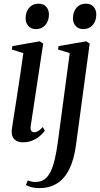

<svg xmlns="http://www.w3.org/2000/svg" viewBox="-20 -742 530 1016"><path d="M101.5 11Q83 11 68.5 4Q54 -3 46.8 -18.8Q39.5 -34.5 43 -60.5Q44.5 -71.5 49.2 -101.8Q54 -132 60.8 -175Q67.5 -218 75 -267.5Q82.5 -317 90.2 -367.2Q98 -417.5 103.5 -461L42.5 -480L45.5 -498L190 -523.5L208.5 -511L142.5 -75Q139.5 -56 146 -49Q152.5 -42 160.5 -42Q171 -42 181.2 -47.8Q191.5 -53.5 206.5 -70L217 -50Q207 -36 190.5 -22Q174 -8 151.5 1.5Q129 11 101.5 11ZM170 -588Q144.5 -588 130 -604.5Q115.5 -621 115.5 -644.5Q115.5 -679.5 134.2 -701Q153 -722.5 183 -722.5Q211 -722.5 225 -705.8Q239 -689 239 -666Q239 -631.5 220.2 -609.8Q201.5 -588 170 -588ZM382 26Q371.5 104 346 154.5Q320.5 205 280.8 229.2Q241 253.5 187.5 253.5Q166.5 253.5 147.8 248.8Q129 244 117 237L127 213Q135 216 146 218.5Q157 221 167 221Q194.5 221 214 207.8Q233.5 194.5 247 167.8Q260.5 141 270 100Q279.5 59 287 3L349 -461L287 -480L290 -498L436.5 -523.5L454.5 -511ZM420.5 -588Q395 -588 380.5 -604.5Q366 -621 366 -644.5Q366 -679.5 384.8 -701Q403.5 -722.5 433.5 -722.5Q461.5 -722.5 475.5 -705.8Q489.5 -689 489.5 -666Q489.5 -631.5 470.8 -609.8Q452 -588 420.5 -588Z"/></svg>

Font: Merriweather 120pt
Style: Italic
Weight: 400
Italic angle: -7.8°
Version: Version 2.101